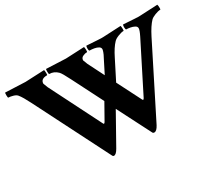

<svg xmlns="http://www.w3.org/2000/svg" viewBox="-121 -896 1309 1159"><g transform="rotate(-30 534.0 -316.5)"><path d="M382.8 12.7Q377 12.7 374 7.8L109.4 -514.6Q96.7 -540 85.4 -559.1Q74.2 -578.1 64.5 -589.8Q56.6 -599.6 37.6 -605Q18.6 -610.4 5.9 -610.4Q2 -610.4 2 -628.9Q2 -644.5 3.9 -646.5L142.6 -640.6Q158.2 -640.6 275.4 -646.5Q277.3 -640.6 277.8 -626Q278.3 -611.3 275.4 -610.4Q230.5 -610.4 230.5 -577.1L242.2 -546.9L421.9 -190.4Q426.8 -177.7 436.5 -195.3L497.1 -302.7L389.6 -514.6Q359.4 -575.2 347.7 -585.9Q323.2 -610.4 291 -610.4Q287.1 -610.4 287.1 -628.9Q287.1 -644.5 289.1 -646.5L424.8 -640.6Q436.5 -640.6 553.7 -646.5Q555.7 -640.6 556.2 -626Q556.6 -611.3 553.7 -610.4Q538.1 -610.4 523.4 -603Q508.8 -595.7 508.8 -579.1L520.5 -548.8L577.1 -436.5L624 -529.3Q634.8 -548.8 639.2 -562Q643.6 -575.2 643.6 -580.1Q643.6 -591.8 631.8 -598.6Q620.1 -605.5 603.5 -608.4Q586.9 -611.3 571.3 -611.3Q569.3 -611.3 567.9 -619.1Q566.4 -627 567.4 -635.7Q568.4 -644.5 570.3 -646.5Q617.2 -643.6 646.5 -641.6Q675.8 -639.6 686.5 -640.6L808.6 -646.5Q810.5 -640.6 811 -626.5Q811.5 -612.3 808.6 -611.3Q793.9 -611.3 770.5 -602.1Q747.1 -592.8 737.3 -582Q710 -553.7 682.6 -498L614.3 -363.3L699.2 -196.3Q704.1 -185.5 711.9 -200.2L878.9 -531.2Q896.5 -566.4 896.5 -580.1Q896.5 -591.8 883.8 -598.6Q871.1 -605.5 855 -608.4Q838.9 -611.3 827.1 -611.3Q825.2 -611.3 823.7 -619.1Q822.3 -627 823.2 -635.7Q824.2 -644.5 826.2 -646.5Q873 -643.6 902.3 -641.6Q931.6 -639.6 942.4 -640.6L1064.5 -646.5Q1067.4 -639.6 1067.4 -622.1Q1067.4 -611.3 1064.5 -611.3Q1049.8 -611.3 1027.3 -602.5Q1004.9 -593.8 995.1 -584Q967.8 -555.7 938.5 -498L697.3 -18.6Q680.7 12.7 664.1 12.7Q656.2 12.7 653.3 7.8L533.2 -227.5L416 -18.6Q398.4 12.7 382.8 12.7Z"/></g></svg>

Font: Crimson Text
Style: Bold
Weight: 700
Designer: Sebastian Kosch
Foundry: Sebastian Kosch
Version: Version 1.100